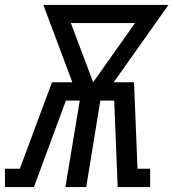

<svg xmlns="http://www.w3.org/2000/svg" viewBox="-62 -755 700 775"><path d="M-42 0V-74H18L148 -423H230L113 -735H618L397 -423H479L493 -74H544V0H413L399 -349H343L286 0H202L260 -349H204L75 0ZM314 -423 483 -662H224Z"/></svg>

Font: Iosevka Slab Extended Oblique
Style: Regular
Weight: 400
Width: 7
Italic angle: -9°
Monospace: yes
Designer: Belleve Invis
Foundry: Belleve Invis
Version: Version 11.1.0; ttfautohint (v1.8.3)